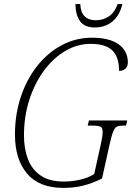

<svg xmlns="http://www.w3.org/2000/svg" viewBox="-20 -907 644 937"><path d="M289 10Q171 10 112 -60Q53 -130 53 -250Q53 -348 81.5 -434Q110 -520 161.5 -585Q213 -650 281.5 -686.5Q350 -723 429 -723Q513 -723 558.5 -691Q604 -659 604 -602Q604 -583 592 -572Q580 -561 561 -561Q561 -630 527.5 -661.5Q494 -693 423 -693Q357 -693 298 -658Q239 -623 194 -561.5Q149 -500 123 -419.5Q97 -339 97 -246Q97 -181 116.5 -130Q136 -79 179 -50Q222 -21 291 -21Q332 -21 372.5 -30.5Q413 -40 440 -58L473 -208Q481 -242 481 -263Q481 -283 470.5 -288.5Q460 -294 432 -294H408L414 -319H601L595 -294H580Q562 -294 551.5 -289.5Q541 -285 533 -266.5Q525 -248 516 -207L478 -36Q432 -13 387.5 -1.5Q343 10 289 10ZM443 -773Q393 -773 371 -803Q349 -833 348 -887H372Q373 -847 393 -827.5Q413 -808 447 -808Q482 -808 510.5 -826.5Q539 -845 554 -887H577Q565 -833 529.5 -803Q494 -773 443 -773Z"/></svg>

Font: Noto Serif SemiCondensed ExtraLight
Style: Italic
Weight: 200
Width: 4
Italic angle: -12°
Designer: Monotype Design Team
Foundry: Monotype Imaging Inc.
Version: Version 2.013